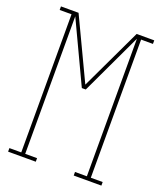

<svg xmlns="http://www.w3.org/2000/svg" viewBox="-136 -824 772 913"><g transform="rotate(20 250.0 -367.5)"><path d="M14 0V-18H74V-717H14V-735H103L250 -425L397 -735H486V-717H426V-18H486V0H346V-18H406V-714L260 -404H240L94 -714V-18H154V0Z"/></g></svg>

Font: Iosevka Curly Slab Thin
Style: Regular
Weight: 100
Monospace: yes
Designer: Belleve Invis
Foundry: Belleve Invis
Version: Version 22.1.2; ttfautohint (v1.8.4)